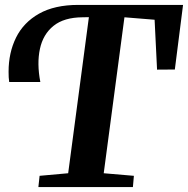

<svg xmlns="http://www.w3.org/2000/svg" viewBox="-20 -763 766 783"><path d="M136.5 0 141.5 -46 258 -56.5 342.5 -693 316.5 -692.5Q241 -692 198.2 -657.5Q155.5 -623 142.8 -563.5Q130 -504 144.5 -428.5H17.5Q16 -437.5 15.5 -448Q15 -458.5 15 -470.5Q15 -548 45.5 -609.8Q76 -671.5 139.2 -707.2Q202.5 -743 299.5 -743H726.5L693 -479.5L620.5 -479L610.5 -682.5L487.5 -692.5L403 -56.5L526 -46L522 0Z"/></svg>

Font: Merriweather 36pt
Style: Bold Italic
Weight: 700
Italic angle: -7.8°
Version: Version 2.101